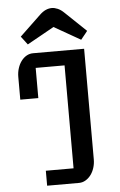

<svg xmlns="http://www.w3.org/2000/svg" viewBox="-63 -1024 665 1067"><g transform="rotate(-5 269.0 -490.5)"><path d="M155.8 -83.5H310.5V-657.7H149.4V-489.3H48.8V-616.2Q48.8 -642.1 56.2 -664.8Q63.5 -687.5 76.2 -704.3Q88.9 -721.2 105.7 -730.7Q122.6 -740.2 142.1 -740.2H426.8V-123Q426.8 -97.7 419.4 -75.2Q412.1 -52.7 399.4 -36.1Q386.7 -19.5 369.9 -9.8Q353 0 334 0H155.8ZM267.6 -875.5Q231 -855.5 192.9 -833.7Q154.8 -812 117.2 -791.5Q107.4 -805.2 99.4 -815.2Q91.3 -825.2 82 -837.9L198.7 -949.2Q216.3 -966.3 233.4 -973.9Q250.5 -981.4 267.6 -981.4Q282.7 -981.4 300.3 -973.9Q317.9 -966.3 335.4 -949.2L452.1 -837.9Q446.8 -830.6 442.1 -825Q437.5 -819.3 433.3 -814.2Q429.2 -809.1 424.8 -803.7Q420.4 -798.3 415 -791.5Z"/></g></svg>

Font: Atomic Age
Style: Regular
Weight: 400
Designer: James Grieshaber
Foundry: James Grieshaber
Version: Version 1.008; ttfautohint (v1.4.1) -l 6 -r 46 -G 0 -x 0 -H 